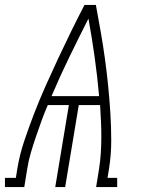

<svg xmlns="http://www.w3.org/2000/svg" viewBox="-49 -755 569 775"><path d="M-29 0V-37H15L21 -74Q30 -130 49 -186.5Q68 -243 89.5 -298.5Q111 -354 135.5 -409Q160 -464 185.5 -518.5Q211 -573 237.5 -627Q264 -681 292 -735H338Q348 -681 357.5 -627Q367 -573 374.5 -518.5Q382 -464 387.5 -409Q393 -354 396.5 -298.5Q400 -243 400 -186.5Q400 -130 391 -74L385 -37H424V0H339L351 -74Q356 -106 358 -138.5Q360 -171 360 -203Q360 -235 358.5 -267Q357 -299 355 -331H269L214 0H174L229 -331H144Q130 -299 118.5 -267Q107 -235 96 -203Q85 -171 75.5 -138.5Q66 -106 61 -74L49 0ZM159 -367H351Q344 -447 333 -525Q322 -603 308 -680Q269 -603 231 -525Q193 -447 159 -367Z"/></svg>

Font: Iosevka Curly Slab Extralight
Style: Italic
Weight: 200
Italic angle: -9°
Monospace: yes
Designer: Belleve Invis
Foundry: Belleve Invis
Version: Version 22.1.2; ttfautohint (v1.8.4)